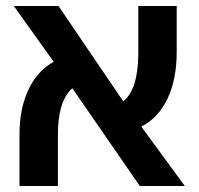

<svg xmlns="http://www.w3.org/2000/svg" viewBox="-20 -620 662 640"><path d="M446 0 221 -326Q173 -283 173 -172V0H45V-166Q44 -255 74 -319.5Q104 -384 159 -414L26 -600H175L391 -282Q440 -322 441 -440V-600H569V-446Q569 -355 538 -290.5Q507 -226 451 -198L596 0Z"/></svg>

Font: Noto Sans Hebrew Cond
Style: Bold
Weight: 700
Width: 2
Designer: Monotype Design Team
Foundry: Monotype Imaging Inc.
Version: Version 1.000